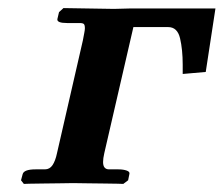

<svg xmlns="http://www.w3.org/2000/svg" viewBox="-20 -454 553 475"><path d="M121 -75 185 -354Q187 -365 188.5 -372.5Q190 -380 190 -384Q190 -392 187.5 -394.5Q185 -397 177 -397H146Q120 -397 122 -407L126 -424L137 -434L262 -432Q271 -432 281 -432.5Q291 -433 300 -433H513L489 -276L432 -271V-294Q432 -331 425.5 -359Q419 -387 396 -387H310L238 -75Q235 -62 235 -53Q235 -35 250 -35H273Q285 -35 293.5 -32Q302 -29 300 -23L297 -8L285 1Q285 1 271.5 0.5Q258 0 237.5 0Q217 0 196 -0.5Q175 -1 161 -1Q148 -1 127.5 -0.5Q107 0 86.5 0Q66 0 52.5 0.5Q39 1 39 1L32 -8L36 -23Q39 -35 68 -35H91Q103 -35 110 -45.5Q117 -56 121 -75Z"/></svg>

Font: Libertinus Serif Semibold Italic
Style: Regular
Weight: 600
Italic angle: -11.5°
Designer: Philipp H. Poll, Khaled Hosny
Foundry: Caleb Maclennan
Version: Version 7.051;RELEASE